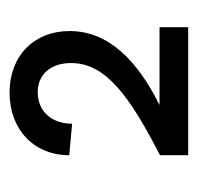

<svg xmlns="http://www.w3.org/2000/svg" viewBox="-26 -752 414 402"><g transform="rotate(-90 181.0 -551.0)"><path d="M57 -423V-364H325V-424H162C257 -471 317 -532 317 -612C317 -687 265 -738 188 -738C111 -738 57 -687 57 -613L123 -607C123 -650 149 -679 189 -679C226 -679 250 -652 250 -609C250 -535 177 -485 57 -423Z"/></g></svg>

Font: Uncut Sans Medium
Style: Regular
Weight: 500
Designer: Kasper Nordkvist
Foundry: UNCUT.wtf
Version: Version 1.304;Glyphs 3.2 (3246)